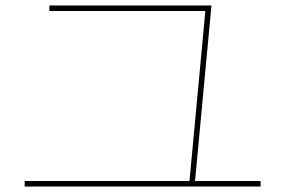

<svg xmlns="http://www.w3.org/2000/svg" viewBox="-20 -710 1040 700"><path d="M670 -41 730 -684 744 -670H160V-690H751L690 -39ZM70 -30V-50H930V-30Z"/></svg>

Font: M PLUS 2 Thin Thin
Style: Regular
Weight: 250
Version: Version 1.001